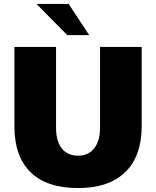

<svg xmlns="http://www.w3.org/2000/svg" viewBox="-20 -943 791 973"><path d="M53 -303V-705H264V-296Q264 -228 293 -191Q322 -154 376 -154Q428 -154 457.5 -191.5Q487 -229 487 -296V-705H698V-303Q698 -152 615 -71Q532 10 376 10Q217 10 135 -70Q53 -150 53 -303ZM165 -923H328L432 -765H321Z"/></svg>

Font: Nunito Sans Heavy
Style: Regular
Weight: 400
Designer: Vernon Adams
Foundry: Vernon Adams
Version: Version 2.500